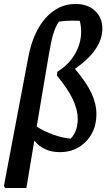

<svg xmlns="http://www.w3.org/2000/svg" viewBox="-28 -757 539 968"><path d="M-3 191 -8 179 114 -465Q138 -594 201.5 -665.5Q265 -737 353 -737Q414 -737 451 -702.5Q488 -668 488 -613Q488 -506 350 -410Q408 -341 433 -287.5Q458 -234 458 -181Q458 -126 434.5 -83Q411 -40 369.5 -15Q328 10 274 10Q192 10 145 -48L105 191ZM218 -480 157 -119Q194 -95 239.5 -78.5Q285 -62 329 -58Q364 -97 364 -157Q364 -203 339.5 -255.5Q315 -308 259 -376L261 -395Q319 -431 350 -484.5Q381 -538 381 -597Q381 -627 374 -652Q358 -653 337 -653Q299 -653 269 -648Q252 -624 240.5 -585.5Q229 -547 218 -480Z"/></svg>

Font: Piazzolla SemiBold
Style: Italic
Weight: 600
Italic angle: -11.3°
Designer: Juan Pablo del Peral
Foundry: Huerta Tipografica
Version: Version 1.330